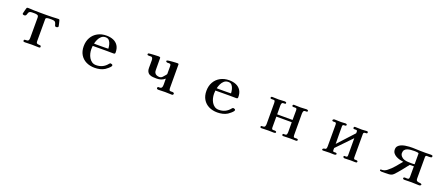

<svg xmlns="http://www.w3.org/2000/svg" viewBox="95 -1726 6809 2941"><g transform="rotate(20 3500.0 -255.5)"><path d="M780 -399Q780 -390 770 -384Q760 -378 752 -378Q747 -378 739.5 -379Q732 -380 728 -384Q726 -387 725 -390.5Q724 -394 723 -397Q717 -423 707 -440.5Q697 -458 667 -461Q658 -463 649 -463Q640 -463 631 -463Q620 -463 600 -462.5Q580 -462 564 -456.5Q548 -451 548 -434V-73Q548 -47 560 -40Q572 -33 587.5 -33Q603 -33 615 -30.5Q627 -28 627 -12Q627 1 620.5 3.5Q614 6 603 6Q575 6 546.5 4.5Q518 3 489 3Q461 3 433 4.5Q405 6 376 6Q366 6 357.5 3.5Q349 1 349 -12Q349 -26 357.5 -29Q366 -32 378 -31.5Q390 -31 402 -33Q414 -35 422.5 -46Q431 -57 431 -83V-410Q431 -414 431 -418Q431 -422 430 -426Q429 -439 423.5 -446Q418 -453 404 -457Q385 -462 364.5 -462Q344 -462 324 -462Q298 -462 285.5 -453.5Q273 -445 268.5 -433Q264 -421 260.5 -408.5Q257 -396 249 -387.5Q241 -379 222 -379Q215 -379 205.5 -383.5Q196 -388 196 -397Q196 -400 200 -416Q204 -432 209 -451.5Q214 -471 218.5 -485.5Q223 -500 224 -500Q231 -506 244 -506Q265 -506 285.5 -504.5Q306 -503 327 -502Q372 -501 417.5 -500.5Q463 -500 508 -500Q543 -500 578.5 -500.5Q614 -501 649 -502Q671 -503 692 -504.5Q713 -506 735 -506Q741 -506 745.5 -505.5Q750 -505 755 -501Q756 -501 760 -486.5Q764 -472 768.5 -453Q773 -434 776.5 -418Q780 -402 780 -399Z M1612 -339Q1611 -370 1602.5 -405Q1594 -440 1573.5 -465Q1553 -490 1514 -490Q1474 -490 1446.5 -466Q1419 -442 1403 -407Q1387 -372 1379 -338Q1396 -337 1413 -337Q1430 -337 1446 -337H1502Q1530 -337 1557 -337.5Q1584 -338 1612 -339ZM1757 -120Q1757 -110 1751 -101Q1740 -85 1716 -64.5Q1692 -44 1675 -33Q1640 -11 1597.5 -1.5Q1555 8 1513 8Q1434 8 1373.5 -22Q1313 -52 1278.5 -109Q1244 -166 1244 -247Q1244 -328 1279 -389.5Q1314 -451 1376.5 -485Q1439 -519 1519 -519Q1583 -519 1632 -498Q1681 -477 1709 -433.5Q1737 -390 1737 -322Q1737 -307 1730 -302.5Q1723 -298 1709 -298Q1681 -298 1652.5 -298.5Q1624 -299 1595 -299Q1540 -299 1484 -298.5Q1428 -298 1372 -298Q1369 -271 1369 -245Q1369 -211 1377.5 -175Q1386 -139 1404.5 -108Q1423 -77 1451.5 -57.5Q1480 -38 1520 -38Q1632 -38 1701 -125Q1706 -130 1711 -135Q1716 -140 1724 -140Q1732 -140 1744.5 -134.5Q1757 -129 1757 -120Z M2790 -34Q2790 -10 2765 -10Q2737 -10 2710 -11.5Q2683 -13 2655 -13Q2628 -13 2601.5 -11.5Q2575 -10 2548 -10Q2538 -10 2528.5 -13Q2519 -16 2519 -29Q2519 -49 2532 -49Q2545 -49 2558 -49Q2576 -49 2584.5 -60Q2593 -71 2595 -87Q2597 -103 2597 -116Q2597 -139 2596.5 -163Q2596 -187 2596 -210Q2568 -184 2534 -173Q2500 -162 2462 -162Q2433 -162 2401 -164.5Q2369 -167 2343.5 -181Q2318 -195 2305 -227Q2297 -248 2297.5 -279.5Q2298 -311 2298 -334V-403Q2298 -419 2291 -435Q2284 -451 2264 -451Q2257 -451 2249.5 -450.5Q2242 -450 2234 -450Q2224 -450 2214.5 -452.5Q2205 -455 2205 -468Q2205 -474 2209 -479Q2213 -483 2236.5 -485.5Q2260 -488 2291 -489.5Q2322 -491 2348 -492Q2374 -493 2383 -493Q2387 -493 2396.5 -489Q2406 -485 2406 -480Q2406 -432 2406.5 -384.5Q2407 -337 2407 -289Q2407 -276 2408.5 -262.5Q2410 -249 2416 -238Q2426 -217 2449 -208Q2472 -199 2493 -199Q2522 -199 2543 -221.5Q2564 -244 2580 -264Q2583 -267 2588 -274Q2593 -281 2593 -285V-406Q2593 -425 2588 -436.5Q2583 -448 2560 -448Q2554 -448 2547.5 -447.5Q2541 -447 2535 -447Q2529 -447 2520 -452Q2511 -457 2511 -464Q2511 -472 2517 -477Q2522 -480 2545 -483Q2568 -486 2597.5 -488.5Q2627 -491 2652 -492Q2677 -493 2686 -493Q2692 -493 2698 -490.5Q2704 -488 2704 -480Q2704 -385 2704.5 -289Q2705 -193 2705 -98Q2705 -82 2709.5 -67Q2714 -52 2734 -52Q2742 -52 2749.5 -52.5Q2757 -53 2764 -53Q2772 -53 2781 -48Q2790 -43 2790 -34Z M3612 -339Q3611 -370 3602.5 -405Q3594 -440 3573.5 -465Q3553 -490 3514 -490Q3474 -490 3446.5 -466Q3419 -442 3403 -407Q3387 -372 3379 -338Q3396 -337 3413 -337Q3430 -337 3446 -337H3502Q3530 -337 3557 -337.5Q3584 -338 3612 -339ZM3757 -120Q3757 -110 3751 -101Q3740 -85 3716 -64.5Q3692 -44 3675 -33Q3640 -11 3597.5 -1.5Q3555 8 3513 8Q3434 8 3373.5 -22Q3313 -52 3278.5 -109Q3244 -166 3244 -247Q3244 -328 3279 -389.5Q3314 -451 3376.5 -485Q3439 -519 3519 -519Q3583 -519 3632 -498Q3681 -477 3709 -433.5Q3737 -390 3737 -322Q3737 -307 3730 -302.5Q3723 -298 3709 -298Q3681 -298 3652.5 -298.5Q3624 -299 3595 -299Q3540 -299 3484 -298.5Q3428 -298 3372 -298Q3369 -271 3369 -245Q3369 -211 3377.5 -175Q3386 -139 3404.5 -108Q3423 -77 3451.5 -57.5Q3480 -38 3520 -38Q3632 -38 3701 -125Q3706 -130 3711 -135Q3716 -140 3724 -140Q3732 -140 3744.5 -134.5Q3757 -129 3757 -120Z M4816 -17Q4816 -5 4810 -1.5Q4804 2 4793 2Q4768 2 4743 1Q4718 0 4692 0Q4666 0 4639.5 1.5Q4613 3 4586 3Q4579 3 4573 -0.5Q4567 -4 4567 -13Q4567 -30 4580 -30Q4593 -30 4604 -30Q4627 -30 4632.5 -46.5Q4638 -63 4638 -82Q4638 -123 4637.5 -162.5Q4637 -202 4637 -242H4386V-67Q4386 -52 4390.5 -42Q4395 -32 4412 -32Q4419 -32 4425.5 -32.5Q4432 -33 4439 -33Q4445 -33 4454.5 -29Q4464 -25 4464 -17Q4464 -4 4454.5 -1Q4445 2 4434 2Q4411 2 4387 1Q4363 0 4340 0Q4312 0 4285 1.5Q4258 3 4230 3Q4223 3 4217 -0.5Q4211 -4 4211 -13Q4211 -28 4221.5 -29Q4232 -30 4242 -30Q4270 -30 4277.5 -46Q4285 -62 4285 -85Q4285 -171 4284.5 -256.5Q4284 -342 4284 -427Q4284 -444 4280 -457Q4276 -470 4254 -470Q4248 -470 4241.5 -469.5Q4235 -469 4229 -469Q4221 -469 4212.5 -471.5Q4204 -474 4204 -485Q4204 -496 4210.5 -500Q4217 -504 4227 -504Q4253 -504 4279 -502.5Q4305 -501 4331 -501Q4356 -501 4380 -503.5Q4404 -506 4429 -506Q4436 -506 4446 -502Q4456 -498 4456 -489Q4456 -473 4443.5 -472.5Q4431 -472 4420 -472Q4397 -472 4391 -455.5Q4385 -439 4385 -420Q4385 -385 4385.5 -349.5Q4386 -314 4386 -279H4637Q4637 -318 4637.5 -357Q4638 -396 4638 -434Q4638 -449 4634 -459.5Q4630 -470 4612 -470Q4605 -470 4598.5 -469.5Q4592 -469 4585 -469Q4577 -469 4568.5 -471.5Q4560 -474 4560 -485Q4560 -504 4581 -504Q4607 -504 4633 -502.5Q4659 -501 4684 -501Q4709 -501 4734 -503.5Q4759 -506 4784 -506Q4791 -506 4801 -502Q4811 -498 4811 -489Q4811 -473 4798 -472.5Q4785 -472 4774 -472Q4750 -472 4744 -454Q4738 -436 4738 -417Q4738 -329 4738.5 -242Q4739 -155 4739 -67Q4739 -53 4743 -42.5Q4747 -32 4764 -32Q4771 -32 4777.5 -32.5Q4784 -33 4791 -33Q4799 -33 4807.5 -30.5Q4816 -28 4816 -17Z M5789 -19Q5789 -4 5779.5 -1.5Q5770 1 5758 1Q5739 1 5720 0Q5701 -1 5682 -1Q5658 -1 5634 0.5Q5610 2 5586 2Q5579 2 5570 -3.5Q5561 -9 5561 -16Q5561 -33 5573 -32.5Q5585 -32 5596 -32Q5612 -32 5617 -39.5Q5622 -47 5622 -62Q5622 -132 5621.5 -201Q5621 -270 5621 -340L5383 -93Q5383 -85 5382.5 -76Q5382 -67 5382 -59Q5382 -48 5386 -41Q5390 -34 5403 -34Q5409 -34 5414.5 -34.5Q5420 -35 5426 -35Q5432 -35 5440.5 -31Q5449 -27 5449 -19Q5449 -8 5438.5 -3.5Q5428 1 5418 1Q5398 1 5377.5 0Q5357 -1 5337 -1Q5312 -1 5287 0.5Q5262 2 5236 2Q5218 2 5218 -13Q5218 -18 5226 -25Q5234 -32 5238 -32Q5267 -32 5274 -45Q5281 -58 5281 -84V-436Q5281 -449 5277.5 -459.5Q5274 -470 5257 -470Q5252 -470 5246.5 -469.5Q5241 -469 5236 -469Q5229 -469 5220.5 -471.5Q5212 -474 5212 -484Q5212 -495 5222 -500.5Q5232 -506 5242 -506Q5268 -506 5293.5 -504.5Q5319 -503 5344 -503Q5362 -503 5380.5 -505Q5399 -507 5418 -507Q5425 -507 5433.5 -503.5Q5442 -500 5442 -492Q5442 -477 5433 -474.5Q5424 -472 5411.5 -472.5Q5399 -473 5390 -468.5Q5381 -464 5381 -445Q5381 -374 5381.5 -302.5Q5382 -231 5383 -160L5622 -420Q5622 -426 5622.5 -432Q5623 -438 5623 -444Q5623 -455 5619 -462.5Q5615 -470 5602 -470Q5596 -470 5590.5 -469.5Q5585 -469 5579 -469Q5572 -469 5563.5 -471.5Q5555 -474 5555 -484Q5555 -494 5559 -500Q5563 -506 5574 -506Q5602 -506 5629.5 -504.5Q5657 -503 5685 -503Q5705 -503 5725 -505.5Q5745 -508 5765 -508Q5773 -508 5779 -505Q5785 -502 5785 -492Q5785 -477 5775.5 -474.5Q5766 -472 5753.5 -472.5Q5741 -473 5731.5 -468Q5722 -463 5722 -443V-61Q5722 -51 5726 -42.5Q5730 -34 5743 -34Q5749 -34 5754.5 -34.5Q5760 -35 5766 -35Q5772 -35 5780.5 -31Q5789 -27 5789 -19Z M6626 -454Q6626 -463 6609.5 -466Q6593 -469 6575 -469.5Q6557 -470 6551 -470Q6526 -470 6497 -467.5Q6468 -465 6442 -456.5Q6416 -448 6400 -428.5Q6384 -409 6384 -375Q6384 -361 6390 -347.5Q6396 -334 6406 -323Q6426 -300 6456 -290.5Q6486 -281 6519.5 -279.5Q6553 -278 6580 -278Q6591 -278 6603 -278.5Q6615 -279 6626 -281ZM6841 -485Q6841 -469 6825.5 -466Q6810 -463 6798 -463Q6789 -463 6779.5 -463.5Q6770 -464 6761 -464Q6745 -464 6741 -456Q6737 -448 6737 -434V-90Q6737 -56 6756.5 -47.5Q6776 -39 6805 -39Q6810 -39 6820 -34Q6830 -29 6830 -23Q6830 -13 6819.5 -7Q6809 -1 6800 -1Q6769 -1 6738 -3Q6707 -5 6675 -5Q6647 -5 6618.5 -4Q6590 -3 6562 -3Q6552 -3 6543 -6Q6534 -9 6534 -21Q6534 -31 6541.5 -34.5Q6549 -38 6556 -38Q6566 -38 6575 -37Q6584 -36 6594 -36Q6617 -36 6621.5 -49.5Q6626 -63 6626 -81V-247L6559 -246Q6516 -191 6473 -137Q6430 -83 6382 -33Q6364 -15 6341 -8Q6324 -3 6298 -1.5Q6272 0 6245.5 0Q6219 0 6200 0Q6195 0 6185 -0.5Q6175 -1 6166.5 -4.5Q6158 -8 6158 -16Q6158 -26 6166 -28Q6172 -30 6179 -29Q6186 -28 6192 -29Q6232 -33 6266 -60Q6319 -101 6362.5 -152.5Q6406 -204 6449 -256Q6420 -260 6388 -268.5Q6356 -277 6327.5 -292.5Q6299 -308 6281 -332Q6263 -356 6263 -392Q6263 -425 6281 -446Q6299 -467 6328 -479.5Q6357 -492 6390.5 -498Q6424 -504 6456 -505.5Q6488 -507 6511 -507Q6520 -507 6528.5 -506.5Q6537 -506 6546 -506Q6589 -504 6631 -503Q6673 -502 6716 -502Q6741 -502 6765 -503Q6789 -504 6814 -504Q6825 -504 6833 -500.5Q6841 -497 6841 -485Z"/></g></svg>

Font: Kaisei HarunoUmi
Style: Bold
Weight: 700
Designer: Font-Kai, 金井和夫
Foundry: KAZUO KANAI
Version: Version 5.003